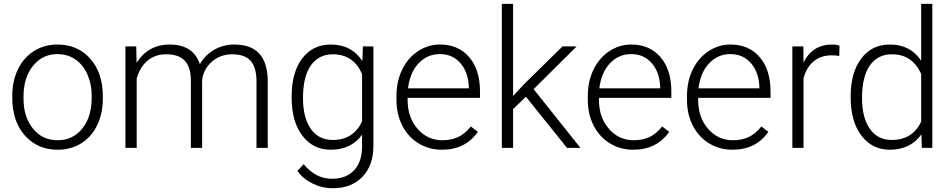

<svg xmlns="http://www.w3.org/2000/svg" viewBox="-20 -770 4954 1000"><path d="M43.9 -260.3V-272Q43.9 -348.1 73.5 -409.2Q103 -470.2 157 -504.2Q210.9 -538.1 279.3 -538.1Q384.8 -538.1 450.2 -464.1Q515.6 -390.1 515.6 -268.1V-255.9Q515.6 -179.2 486.1 -117.9Q456.5 -56.6 402.8 -23.4Q349.1 9.8 280.3 9.8Q175.3 9.8 109.6 -64.2Q43.9 -138.2 43.9 -260.3ZM102.5 -255.9Q102.5 -161.1 151.6 -100.3Q200.7 -39.6 280.3 -39.6Q359.4 -39.6 408.4 -100.3Q457.5 -161.1 457.5 -260.7V-272Q457.5 -332.5 435.1 -382.8Q412.6 -433.1 372.1 -460.7Q331.5 -488.3 279.3 -488.3Q201.2 -488.3 151.9 -427Q102.5 -365.7 102.5 -266.6Z M633.3 0V-528.3H689.5L691.4 -442.4Q720.7 -490.2 764.6 -514.2Q808.6 -538.1 862.3 -538.1Q987.3 -538.1 1021 -435.5Q1049.3 -484.9 1096.7 -511.5Q1144 -538.1 1201.2 -538.1Q1371.1 -538.1 1374.5 -352.5V0H1315.9V-348.1Q1315.4 -418.9 1285.4 -453.1Q1255.4 -487.3 1187.5 -487.3Q1124.5 -486.3 1081.1 -446.5Q1037.6 -406.7 1032.7 -349.6V0H974.1V-352.5Q973.6 -420.4 942.1 -453.9Q910.6 -487.3 845.2 -487.3Q790 -487.3 750.5 -455.8Q710.9 -424.3 691.9 -362.3V0Z M1499 -261.2V-269Q1499 -393.1 1554 -465.6Q1608.9 -538.1 1703.1 -538.1Q1811 -538.1 1867.2 -452.1L1870.1 -528.3H1924.8V-10.7Q1924.8 91.3 1867.7 150.9Q1810.5 210.4 1712.9 210.4Q1657.7 210.4 1607.7 185.8Q1557.6 161.1 1528.8 120.1L1561.5 85Q1623.5 161.1 1709 161.1Q1782.2 161.1 1823.2 117.9Q1864.3 74.7 1865.7 -2V-68.4Q1809.6 9.8 1702.1 9.8Q1610.4 9.8 1554.7 -63.5Q1499 -136.7 1499 -261.2ZM1558.1 -258.8Q1558.1 -157.7 1598.6 -99.4Q1639.2 -41 1712.9 -41Q1820.8 -41 1865.7 -137.7V-383.3Q1845.2 -434.1 1806.6 -460.7Q1768.1 -487.3 1713.9 -487.3Q1640.1 -487.3 1599.1 -429.4Q1558.1 -371.6 1558.1 -258.8Z M2044.9 -249V-270Q2044.9 -346.2 2074.5 -407.2Q2104 -468.3 2156.7 -503.2Q2209.5 -538.1 2271 -538.1Q2367.2 -538.1 2423.6 -472.4Q2480 -406.7 2480 -293V-260.3H2103V-249Q2103 -159.2 2154.5 -99.4Q2206.1 -39.6 2284.2 -39.6Q2331.1 -39.6 2366.9 -56.6Q2402.8 -73.7 2432.1 -111.3L2468.8 -83.5Q2404.3 9.8 2281.7 9.8Q2214.4 9.8 2159.9 -23.4Q2105.5 -56.6 2075.2 -116Q2044.9 -175.3 2044.9 -249ZM2105 -310.1H2421.9V-316.4Q2419.4 -392.6 2378.4 -440.4Q2337.4 -488.3 2271 -488.3Q2205.1 -488.3 2159.9 -439.9Q2114.7 -391.6 2105 -310.1Z M2593.8 0V-750H2652.3V-270L2707.5 -329.6L2909.7 -528.3H2983.4L2759.3 -305.7L3002.9 0H2933.1L2719.2 -266.1L2652.3 -201.7V0Z M3041.5 -249V-270Q3041.5 -346.2 3071 -407.2Q3100.6 -468.3 3153.3 -503.2Q3206.1 -538.1 3267.6 -538.1Q3363.8 -538.1 3420.2 -472.4Q3476.6 -406.7 3476.6 -293V-260.3H3099.6V-249Q3099.6 -159.2 3151.1 -99.4Q3202.6 -39.6 3280.8 -39.6Q3327.6 -39.6 3363.5 -56.6Q3399.4 -73.7 3428.7 -111.3L3465.3 -83.5Q3400.9 9.8 3278.3 9.8Q3210.9 9.8 3156.5 -23.4Q3102.1 -56.6 3071.8 -116Q3041.5 -175.3 3041.5 -249ZM3101.6 -310.1H3418.5V-316.4Q3416 -392.6 3375 -440.4Q3334 -488.3 3267.6 -488.3Q3201.7 -488.3 3156.5 -439.9Q3111.3 -391.6 3101.6 -310.1Z M3558.1 -249V-270Q3558.1 -346.2 3587.6 -407.2Q3617.2 -468.3 3669.9 -503.2Q3722.7 -538.1 3784.2 -538.1Q3880.4 -538.1 3936.8 -472.4Q3993.2 -406.7 3993.2 -293V-260.3H3616.2V-249Q3616.2 -159.2 3667.7 -99.4Q3719.2 -39.6 3797.4 -39.6Q3844.2 -39.6 3880.1 -56.6Q3916 -73.7 3945.3 -111.3L3981.9 -83.5Q3917.5 9.8 3794.9 9.8Q3727.5 9.8 3673.1 -23.4Q3618.7 -56.6 3588.4 -116Q3558.1 -175.3 3558.1 -249ZM3618.2 -310.1H3935.1V-316.4Q3932.6 -392.6 3891.6 -440.4Q3850.6 -488.3 3784.2 -488.3Q3718.3 -488.3 3673.1 -439.9Q3627.9 -391.6 3618.2 -310.1Z M4106.9 0V-528.3H4164.1L4165 -444.3Q4211.4 -538.1 4314 -538.1Q4338.4 -538.1 4352.5 -531.7L4351.1 -478.5Q4332.5 -481.9 4311.5 -481.9Q4256.8 -481.9 4219 -451.4Q4181.2 -420.9 4165 -362.8V0Z M4410.6 -262.2V-269Q4410.6 -392.1 4465.6 -465.1Q4520.5 -538.1 4614.7 -538.1Q4721.7 -538.1 4777.8 -453.6V-750H4835.9V0H4781.2L4778.8 -70.3Q4722.7 9.8 4613.8 9.8Q4522.5 9.8 4466.6 -63.7Q4410.6 -137.2 4410.6 -262.2ZM4469.7 -258.8Q4469.7 -157.7 4510.3 -99.4Q4550.8 -41 4624.5 -41Q4732.4 -41 4777.8 -136.2V-384.3Q4732.4 -487.3 4625.5 -487.3Q4551.8 -487.3 4510.7 -429.4Q4469.7 -371.6 4469.7 -258.8Z"/></svg>

Font: Roboto Light
Style: Regular
Weight: 300
Designer: Google
Version: Version 2.137; 2017